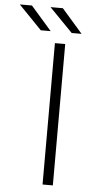

<svg xmlns="http://www.w3.org/2000/svg" viewBox="-126 -911 480 947"><g transform="rotate(5 114.0 -437.5)"><path d="M122 -700H173V0H122ZM-67 -875H-7L96 -757H47ZM85 -875H146L249 -757H200Z"/></g></svg>

Font: Hilab Light
Style: Regular
Weight: 300
Designer: Cristianderson Lima
Foundry: Cristianderson
Version: Version 1.0